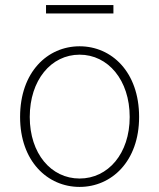

<svg xmlns="http://www.w3.org/2000/svg" viewBox="-20 -722 626 755"><path d="M293 13C419 13 527 -88 527 -262C527 -439 419 -540 293 -540C167 -540 59 -439 59 -262C59 -88 167 13 293 13ZM293 -20C181 -20 97 -118 97 -262C97 -407 181 -507 293 -507C405 -507 490 -407 490 -262C490 -118 405 -20 293 -20ZM161 -669H426V-702H161Z"/></svg>

Font: Source Han Sans JP ExtraLight
Style: Regular
Weight: 250
Designer: Ryoko NISHIZUKA 西塚涼子 (kana, bopomofo & ideographs); Paul D. Hunt (Latin, Greek & Cyrillic); Sandoll Communications 산돌커뮤니
Foundry: Adobe
Version: Version 2.001;hotconv 1.0.107;makeotfexe 2.5.65593